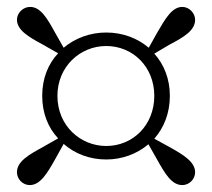

<svg xmlns="http://www.w3.org/2000/svg" viewBox="-20 -641 613 555"><path d="M146 -364C146 -448 211 -508 287 -508C364 -508 426 -448 426 -364C426 -279 364 -219 287 -219C213 -219 146 -277 146 -364ZM102 -364C102 -314 119 -272 148 -241L104 -216C62 -193 29 -174 29 -143C29 -123 46 -106 66 -106C96 -106 116 -139 139 -180L164 -225C197 -196 240 -180 287 -180C333 -180 376 -196 409 -224L434 -180C457 -139 476 -106 507 -106C527 -106 544 -123 544 -143C544 -173 511 -193 470 -216L426 -240C454 -272 471 -314 471 -364C471 -413 454 -455 426 -486L470 -512C512 -534 544 -553 544 -584C544 -603 527 -621 507 -621C477 -621 458 -587 434 -546L410 -503C377 -531 334 -547 287 -547C241 -547 197 -531 164 -503L139 -547C116 -589 97 -621 67 -621C47 -621 29 -604 29 -584C29 -554 63 -534 104 -512L148 -487C119 -456 102 -414 102 -364Z"/></svg>

Font: Noto Serif CJK HK SemiBold
Style: Regular
Weight: 600
Designer: Ryoko NISHIZUKA 西塚涼子 (kana & ideographs); Frank Grießhammer (Latin, Greek & Cyrillic); Wenlong ZHANG 张文龙 (bopomofo); San
Foundry: Adobe
Version: Version 2.001;hotconv 1.1.0;makeotfexe 2.6.0